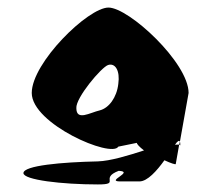

<svg xmlns="http://www.w3.org/2000/svg" viewBox="-20 -732 590 508"><path d="M42 -274C42 -256 144 -244 239 -244C301 -244 242 -260 294 -280C337 -278 258 -252 298 -252H349C370 -252 395 -280 415 -308C432 -300 445 -296 445 -298L454 -349C452 -350 448 -349 443 -349C449 -358 454 -362 456 -357L479 -486C479 -566 321 -712 267 -712C213 -712 64 -566 64 -486C64 -404 275 -313 293 -344L342 -354C342 -351 349 -343 361 -334C321 -321 272 -306 239 -305C144 -303 42 -294 42 -274ZM182 -446C180 -473 248 -554 266 -560C285 -566 298 -545 293 -510C289 -474 268 -446 244 -440C218 -434 182 -411 182 -446ZM454 -349C456 -349 457 -348 457 -347C457 -352 457 -355 456 -357Z"/></svg>

Font: Ampere
Style: SuCnd
Weight: 400
Version: Version 1